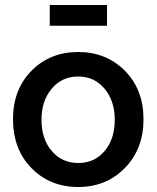

<svg xmlns="http://www.w3.org/2000/svg" viewBox="-20 -744 629 768"><path d="M179 -724H408V-641H179ZM293 -536Q405 -536 479.5 -461Q554 -386 554 -267Q554 -148 479.5 -72Q405 4 293 4Q180 4 106 -71.5Q32 -147 32 -267Q32 -386 106 -461Q180 -536 293 -536ZM293 -438Q228 -438 187 -389.5Q146 -341 146 -265Q146 -188 187 -140Q228 -92 293 -92Q358 -92 398.5 -140Q439 -188 439 -265Q439 -341 398 -389.5Q357 -438 293 -438Z"/></svg>

Font: Steamflix Grotesk
Style: Regular
Weight: 400
Designer: Julieta Ulanovsky
Foundry: Julieta Ulanovsky
Version: Version 4.000;PS 004.000;hotconv 1.0.88;makeotf.lib2.5.64775